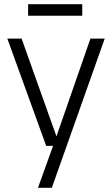

<svg xmlns="http://www.w3.org/2000/svg" viewBox="-20 -695 533 915"><path d="M161 200 238 -14 243 -28 411 -511H479L227 200ZM200 0 15 -511H83L254 -31H272L274 0ZM114 -675H372V-620H114Z"/></svg>

Font: TikTok Sans 24pt Light
Style: Regular
Weight: 300
Version: Version 4.000